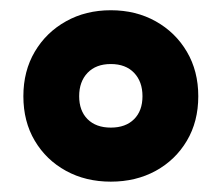

<svg xmlns="http://www.w3.org/2000/svg" viewBox="-20 -744 431 373"><path d="M195.3 -391.1Q146.5 -391.1 108.2 -412.1Q69.8 -433.1 47.6 -470.5Q25.4 -507.8 25.4 -557.1Q25.4 -606 47.6 -643.6Q69.8 -681.2 108.2 -702.6Q146.5 -724.1 195.3 -724.1Q244.1 -724.1 282.5 -702.6Q320.8 -681.2 343 -643.6Q365.2 -606 365.2 -557.1Q365.2 -507.8 343 -470.5Q320.8 -433.1 282.5 -412.1Q244.1 -391.1 195.3 -391.1ZM195.3 -496.1Q224.1 -496.1 240.5 -512.5Q256.8 -528.8 256.8 -557.1Q256.8 -585.4 240.5 -602.5Q224.1 -619.6 195.3 -619.6Q166.5 -619.6 150.1 -602.5Q133.8 -585.4 133.8 -557.1Q133.8 -528.8 150.1 -512.5Q166.5 -496.1 195.3 -496.1Z"/></svg>

Font: Open Sans SemiCondensed ExtraBold
Style: Italic
Weight: 800
Width: 4
Italic angle: -12°
Designer: Monotype Design Team
Foundry: Monotype Imaging Inc.
Version: Version 3.003